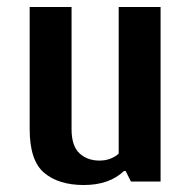

<svg xmlns="http://www.w3.org/2000/svg" viewBox="-20 -520 545 550"><path d="M65 -150V-500H185V-150Q185 -102 207.5 -81Q230 -60 265 -60Q283 -60 297.5 -66Q312 -72 320 -80V-500H440V0H355L340 -30H335Q293 10 220 10Q148 10 106.5 -25Q65 -60 65 -150Z"/></svg>

Font: Cuprum
Style: Bold
Weight: 700
Designer: Jovanny Lemonad
Foundry: Jovanny Lemonad
Version: Version 2.000